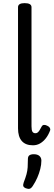

<svg xmlns="http://www.w3.org/2000/svg" viewBox="-20 -910 347 1225"><path d="M190 17Q143 17 119 -10.5Q95 -38 95 -91V-864Q95 -877 105.5 -883.5Q116 -890 137 -890Q159 -890 170 -883.5Q181 -877 181 -864V-104Q181 -79 187 -69.5Q193 -60 206 -60Q214 -60 220 -64.5Q226 -69 232.5 -79Q239 -89 246 -103Q251 -112 260 -113Q269 -114 281 -108Q293 -103 298 -93.5Q303 -84 299 -76Q288 -47 271.5 -26.5Q255 -6 235 5.5Q215 17 190 17ZM144 291Q132 286 129 278Q126 270 131 255Q143 224 149 202Q155 180 156.5 157.5Q158 135 158 105Q158 88 167.5 81Q177 74 196 74Q219 74 231.5 85Q244 96 244 115Q244 140 237 168Q230 196 218 223.5Q206 251 190 275Q180 291 170 294Q160 297 144 291Z"/></svg>

Font: Playwrite AT
Style: Regular
Weight: 400
Designer: Veronika Burian, José Scaglione
Foundry: TypeTogether
Version: Version 1.002